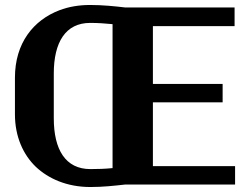

<svg xmlns="http://www.w3.org/2000/svg" viewBox="-20 -741 1008 771"><path d="M40 -282C40 -191 74 -119 124 -71C174 -24 248 10 343 10C393 10 438 5 483 0H924V-74H594V-330H874V-404H594V-636H922V-711H483C441 -716 391 -721 342 -721C297 -721 256 -714 219 -700C114 -660 40 -568 40 -429ZM196 -266V-446C196 -571 243 -649 342 -649C373 -649 402 -647 432 -644V-66C403 -63 373 -62 343 -62C243 -62 196 -140 196 -266Z"/></svg>

Font: Aerodynamic
Style: Bd
Weight: 500
Designer: Google
Version: Version 2.000980; 2014